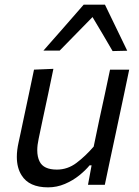

<svg xmlns="http://www.w3.org/2000/svg" viewBox="-20 -796 598 827"><path d="M187 11Q105 11 73 -41Q52.5 -73 52.5 -120.5Q52.5 -149 60 -182.5Q64.5 -203.5 69 -224Q73 -244.5 79 -271.5Q92.5 -336.5 104 -389Q115 -441 126.5 -496L210 -499.5Q198.5 -444.5 187.5 -391.5Q176 -338.5 163.5 -279.5L146.5 -198.5Q140.5 -171 140.5 -149Q140.5 -120.5 150.5 -100.5Q167.5 -65.5 225 -65.5Q271 -65.5 309.2 -94.2Q347.5 -123 383.5 -164.5L407.5 -279.5Q420.5 -338 431.5 -389.8Q442.5 -441.5 454 -496H536.5Q525 -441 514 -388.5Q502.5 -336 489 -271L478 -219Q464.5 -157.5 453.8 -106.2Q443 -55 431.5 0H359L374.5 -84H366Q348.5 -62.5 321.2 -40.5Q294 -18.5 259.5 -3.8Q225 11 187 11ZM465 -576Q444 -612.5 422 -649.5Q400 -686 378.5 -722.5Q342.5 -685.5 307.5 -650Q272 -614 237 -578H167Q211.5 -628.5 254.5 -677.5Q297 -726.5 340.5 -776H432Q456 -726.5 480 -676.8Q504 -627 528 -577.5Z"/></svg>

Font: Heraclito
Style: Italic
Weight: 400
Italic angle: -12°
Designer: Kostas Bartsokas (font) & Cristiano Sobral (main changes)
Foundry: Kostas Bartsokas (font) & Cristiano Sobral (main changes)
Version: Version 1.00;July 8, 2020;FontCreator 13.0.0.2655 64-bit